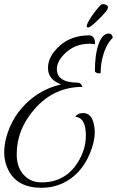

<svg xmlns="http://www.w3.org/2000/svg" viewBox="-22 -791 567 933"><path d="M496.8 -740Q474.4 -712 444.8 -684.8Q415.2 -657.6 407.2 -657.6Q399.2 -657.6 399.2 -664Q399.2 -673.6 417.2 -702.4Q435.2 -731.2 460.8 -760Q470.4 -771.2 478.8 -771.2Q487.2 -771.2 494.8 -767.2Q502.4 -763.2 502.4 -756Q502.4 -748.8 496.8 -740ZM382.4 -241.6Q421.6 -241.6 433.6 -189.6Q438.4 -170.4 438.4 -149.6Q438.4 -100.8 413.6 -42.4Q370.4 58.4 283.2 99.2Q235.2 121.6 180 121.6Q61.6 121.6 18.4 35.2Q-1.6 -4.8 -1.6 -50.4Q-1.6 -96 15.2 -145.6Q52 -254.4 146.4 -323.2Q204.8 -364.8 275.2 -380.8Q211.2 -404 211.2 -460.8Q211.2 -517.6 268 -568.4Q324.8 -619.2 411.2 -619.2Q425.6 -619.2 432.8 -608Q440 -596.8 439.2 -585.6V-575.2Q432.8 -578.4 412 -578.4Q339.2 -578.4 289.6 -527.2Q254.4 -491.2 254.4 -456Q254.4 -389.6 354.4 -389.6Q363.2 -389.6 369.2 -384.4Q375.2 -379.2 379.2 -368.8Q240.8 -368.8 147.2 -262.4Q59.2 -163.2 59.2 -41.6Q59.2 27.2 99.2 64.8Q130.4 95.2 180.8 95.2Q294.4 95.2 355.2 -0.8Q395.2 -63.2 395.2 -132Q395.2 -207.2 357.6 -220.8Q351.2 -223.2 344 -223.2Q354.4 -241.6 382.4 -241.6ZM467.2 -438.4Q467.2 -434.4 460 -434.4Q452.8 -434.4 446 -437.6Q439.2 -440.8 439.2 -446.4Q439.2 -528 457.6 -578Q476 -628 506.4 -628Q514.4 -628 520 -622Q525.6 -616 525.6 -607.2Q488.8 -570.4 473.6 -500Q467.2 -470.4 467.2 -438.4Z"/></svg>

Font: Euphoria Script
Style: Regular
Weight: 400
Designer: Sabrina Mariela Lopez
Foundry: Sabrina Mariela Lopez
Version: Version 1.002